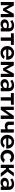

<svg xmlns="http://www.w3.org/2000/svg" viewBox="3532 -4106 584 7688"><g transform="rotate(90 3824.0 -262.0)"><path d="M61 0V-524H201L365 -221L530 -524H668V0H541V-340L407 -92H323L189 -340V0Z M1111 0V-73Q1080 -30 1034.5 -10Q989 10 934 10Q896 10 863.5 -3Q831 -16 807 -38Q783 -60 769 -90.5Q755 -121 755 -156Q755 -197 773 -228Q791 -259 822 -281Q853 -303 893.5 -314Q934 -325 978 -325Q1021 -325 1053.5 -318.5Q1086 -312 1106 -302V-333Q1106 -358 1098.5 -378Q1091 -398 1076.5 -412Q1062 -426 1040 -433Q1018 -440 990 -440Q946 -440 907 -425Q868 -410 825 -381L784 -466Q833 -497 887 -515.5Q941 -534 1002 -534Q1059 -534 1103.5 -519Q1148 -504 1178.5 -476.5Q1209 -449 1224.5 -408.5Q1240 -368 1240 -317V0ZM1084 -132Q1094 -140 1100 -150Q1106 -160 1106 -169V-230Q1081 -239 1053 -244.5Q1025 -250 1000 -250Q978 -250 957 -245Q936 -240 919 -229.5Q902 -219 892 -203.5Q882 -188 882 -167Q882 -150 889 -135Q896 -120 908.5 -109.5Q921 -99 937.5 -93Q954 -87 973 -87Q988 -87 1003.5 -90Q1019 -93 1034 -98.5Q1049 -104 1062 -112.5Q1075 -121 1084 -132Z M1480 0V-407H1313V-524H1780V-407H1614V0Z M2100 10Q2035 10 1984 -11.5Q1933 -33 1897.5 -70Q1862 -107 1842.5 -155.5Q1823 -204 1823 -258Q1823 -314 1842 -364.5Q1861 -415 1897 -452.5Q1933 -490 1984.5 -512Q2036 -534 2100 -534Q2164 -534 2215 -511.5Q2266 -489 2301 -452Q2336 -415 2354.5 -366Q2373 -317 2373 -264Q2373 -251 2372 -239Q2371 -227 2370 -219H1966Q1968 -189 1980 -164.5Q1992 -140 2011 -123Q2030 -106 2054 -96.5Q2078 -87 2103 -87Q2123 -87 2143 -92.5Q2163 -98 2179.5 -107Q2196 -116 2209 -129.5Q2222 -143 2228 -159L2342 -127Q2328 -97 2304.5 -72Q2281 -47 2249.5 -29Q2218 -11 2180 -0.5Q2142 10 2100 10ZM2236 -304Q2233 -333 2221.5 -358Q2210 -383 2191.5 -400Q2173 -417 2149.5 -426.5Q2126 -436 2099 -436Q2071 -436 2047.5 -426.5Q2024 -417 2006 -400Q1988 -383 1976.5 -358Q1965 -333 1962 -304Z M2455 0V-524H2595L2759 -221L2924 -524H3062V0H2935V-340L2801 -92H2717L2583 -340V0Z M3505 0V-73Q3474 -30 3428.5 -10Q3383 10 3328 10Q3290 10 3257.5 -3Q3225 -16 3201 -38Q3177 -60 3163 -90.5Q3149 -121 3149 -156Q3149 -197 3167 -228Q3185 -259 3216 -281Q3247 -303 3287.5 -314Q3328 -325 3372 -325Q3415 -325 3447.5 -318.5Q3480 -312 3500 -302V-333Q3500 -358 3492.5 -378Q3485 -398 3470.5 -412Q3456 -426 3434 -433Q3412 -440 3384 -440Q3340 -440 3301 -425Q3262 -410 3219 -381L3178 -466Q3227 -497 3281 -515.5Q3335 -534 3396 -534Q3453 -534 3497.5 -519Q3542 -504 3572.5 -476.5Q3603 -449 3618.5 -408.5Q3634 -368 3634 -317V0ZM3478 -132Q3488 -140 3494 -150Q3500 -160 3500 -169V-230Q3475 -239 3447 -244.5Q3419 -250 3394 -250Q3372 -250 3351 -245Q3330 -240 3313 -229.5Q3296 -219 3286 -203.5Q3276 -188 3276 -167Q3276 -150 3283 -135Q3290 -120 3302.5 -109.5Q3315 -99 3331.5 -93Q3348 -87 3367 -87Q3382 -87 3397.5 -90Q3413 -93 3428 -98.5Q3443 -104 3456 -112.5Q3469 -121 3478 -132Z M3874 0V-407H3707V-524H4174V-407H4008V0Z M4250 0V-524H4384V-179L4619 -524H4741V0H4607V-336L4374 0Z M5155 0V-188Q5124 -175 5094 -169Q5064 -163 5025 -163Q4943 -163 4895.5 -207.5Q4848 -252 4848 -338V-524H4982V-356Q4982 -310 5002.5 -287.5Q5023 -265 5066 -265Q5090 -265 5114 -270Q5138 -275 5155 -284V-524H5289V0Z M5656 10Q5591 10 5540 -11.5Q5489 -33 5453.5 -70Q5418 -107 5398.5 -155.5Q5379 -204 5379 -258Q5379 -314 5398 -364.5Q5417 -415 5453 -452.5Q5489 -490 5540.5 -512Q5592 -534 5656 -534Q5720 -534 5771 -511.5Q5822 -489 5857 -452Q5892 -415 5910.5 -366Q5929 -317 5929 -264Q5929 -251 5928 -239Q5927 -227 5926 -219H5522Q5524 -189 5536 -164.5Q5548 -140 5567 -123Q5586 -106 5610 -96.5Q5634 -87 5659 -87Q5679 -87 5699 -92.5Q5719 -98 5735.5 -107Q5752 -116 5765 -129.5Q5778 -143 5784 -159L5898 -127Q5884 -97 5860.5 -72Q5837 -47 5805.5 -29Q5774 -11 5736 -0.5Q5698 10 5656 10ZM5792 -304Q5789 -333 5777.5 -358Q5766 -383 5747.5 -400Q5729 -417 5705.5 -426.5Q5682 -436 5655 -436Q5627 -436 5603.5 -426.5Q5580 -417 5562 -400Q5544 -383 5532.5 -358Q5521 -333 5518 -304Z M6255 10Q6190 10 6139.5 -12.5Q6089 -35 6053 -72Q6017 -109 5997.5 -158.5Q5978 -208 5978 -263Q5978 -317 5997 -366.5Q6016 -416 6052 -453Q6088 -490 6138.5 -512Q6189 -534 6254 -534Q6340 -534 6400 -496.5Q6460 -459 6491 -399L6360 -359Q6343 -388 6315 -403.5Q6287 -419 6252 -419Q6224 -419 6199 -408Q6174 -397 6155.5 -376Q6137 -355 6126.5 -326.5Q6116 -298 6116 -263Q6116 -228 6126.5 -198.5Q6137 -169 6156 -148Q6175 -127 6199.5 -115.5Q6224 -104 6253 -104Q6271 -104 6288 -109Q6305 -114 6319.5 -122Q6334 -130 6345 -141.5Q6356 -153 6362 -166L6493 -126Q6479 -97 6456.5 -72Q6434 -47 6403 -29Q6372 -11 6335 -0.5Q6298 10 6255 10Z M6575 0V-524H6708V-326H6754L6896 -524H7042L6856 -272L7062 0H6909L6752 -208H6708V0Z M7455 0V-73Q7424 -30 7378.5 -10Q7333 10 7278 10Q7240 10 7207.5 -3Q7175 -16 7151 -38Q7127 -60 7113 -90.5Q7099 -121 7099 -156Q7099 -197 7117 -228Q7135 -259 7166 -281Q7197 -303 7237.5 -314Q7278 -325 7322 -325Q7365 -325 7397.5 -318.5Q7430 -312 7450 -302V-333Q7450 -358 7442.5 -378Q7435 -398 7420.5 -412Q7406 -426 7384 -433Q7362 -440 7334 -440Q7290 -440 7251 -425Q7212 -410 7169 -381L7128 -466Q7177 -497 7231 -515.5Q7285 -534 7346 -534Q7403 -534 7447.5 -519Q7492 -504 7522.5 -476.5Q7553 -449 7568.5 -408.5Q7584 -368 7584 -317V0ZM7428 -132Q7438 -140 7444 -150Q7450 -160 7450 -169V-230Q7425 -239 7397 -244.5Q7369 -250 7344 -250Q7322 -250 7301 -245Q7280 -240 7263 -229.5Q7246 -219 7236 -203.5Q7226 -188 7226 -167Q7226 -150 7233 -135Q7240 -120 7252.5 -109.5Q7265 -99 7281.5 -93Q7298 -87 7317 -87Q7332 -87 7347.5 -90Q7363 -93 7378 -98.5Q7393 -104 7406 -112.5Q7419 -121 7428 -132Z"/></g></svg>

Font: Rising Sun
Style: Bold
Weight: 700
Designer: Matt McInerney, Pablo Impallari, Rodrigo Fuenzalida (Raleway font), Stephen Hutchings (Greek), Cristiano Sobral (main ch
Foundry: The Rising Sun Project Authors
Version: Version 4.327; ttfautohint (v1.8.4.7-5d5b-dirty)